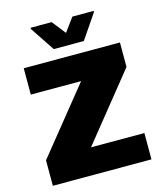

<svg xmlns="http://www.w3.org/2000/svg" viewBox="-130 -996 927 1091"><g transform="rotate(-15 334.0 -450.0)"><path d="M44 0V-150L353 -533H57V-688H623V-544L310 -155H624V0ZM250 -749 154 -893V-900H278L341 -820L400 -900H525V-893L427 -749Z"/></g></svg>

Font: Saira SemiExpanded ExtraBold
Style: Regular
Weight: 800
Width: 6
Designer: Hector Gatti with collaboration of the Omnibus-Type team
Foundry: Omnibus-Type
Version: Version 1.101